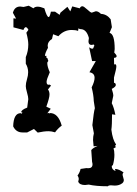

<svg xmlns="http://www.w3.org/2000/svg" viewBox="-20 -460 484 676"><path d="M359.9 195.8Q317.4 195.8 292.5 189.9L279.3 191.4Q260.3 191.4 255.4 179.7L257.3 170.9Q257.3 164.1 252.9 158.2Q261.2 147 263.7 134.8L284.2 131.8L290.5 132.3Q305.7 132.3 305.7 118.7Q305.7 114.7 304.2 109.9L301.3 68.4Q307.6 60.5 323.7 53.7L309.6 55.2L307.6 33.2Q307.6 20.5 310.5 9.3L305.2 -19.5Q310.1 -66.4 314 -79.1L310.1 -104.5Q309.6 -125.5 302.7 -152.3Q313 -172.9 313 -186Q313 -202.6 294.9 -205.6L317.4 -245.1H304.2L293.9 -293.5Q300.3 -288.6 304.7 -288.6Q309.6 -288.6 309.6 -294.9Q312 -296.9 312 -299.3Q312 -301.3 310.1 -303.2L302.2 -301.8Q291.5 -301.8 291.5 -314.9L293 -326.2Q284.7 -357.4 263.7 -357.4Q259.8 -357.4 256.3 -360.4L254.9 -351.1Q246.6 -354.5 232.4 -354.5Q205.1 -354.5 185.5 -332.5L167 -339.4L163.1 -322.8Q147.9 -313.5 147.9 -299.3L148.9 -291.5Q138.2 -272 138.2 -263.2H144Q142.6 -260.3 142.6 -258.8Q142.6 -257.8 143.8 -257.1Q145 -256.3 146.7 -254.9Q148.4 -253.4 148.4 -250Q149.9 -247.6 149.9 -245.6Q149.9 -244.1 148.2 -242.7Q146.5 -241.2 146.5 -237.8Q146.5 -225.1 155.3 -205.6Q144 -180.2 144 -171.9Q144 -161.6 150.9 -161.6L154.8 -162.1L159.7 -158.7L148.9 -145Q154.3 -138.2 154.3 -127.4Q154.3 -115.2 143.1 -84.5L158.7 -77.1L146.5 -61L151.4 -62.5Q152.3 -60.5 153.3 -60.5Q154.3 -60.5 155.8 -62Q185.1 -62 197.3 -17.6Q184.6 -8.8 173.8 5.9Q161.1 2 151.4 2Q134.3 2 112.8 6.8L99.6 -5.9L75.7 6.3H59.1Q36.6 6.3 26.4 -15.1Q27.8 -61.5 52.7 -61.5L56.2 -59.6L59.1 -63.5L54.7 -64.9Q54.7 -73.2 75.7 -81.1L79.6 -110.8Q79.6 -118.7 75.2 -134Q70.8 -149.4 70.8 -156.7Q70.8 -167.5 75 -180.9Q79.1 -194.3 79.1 -205.6Q79.1 -221.7 70.8 -235.8V-258.8Q79.6 -279.8 79.6 -303.2Q79.6 -319.8 72.8 -344.7L80.1 -355Q75.2 -364.3 70.8 -364.3Q66.4 -364.3 62.5 -354.5L27.3 -363.8V-395.5L36.6 -394.5L25.4 -415Q31.2 -437 51.3 -437L63 -435.5L81.1 -439.9L97.7 -430.7Q102.5 -436.5 112.8 -436.5Q122.1 -436.5 136.2 -430.7Q145 -399.9 151.4 -399.9Q155.3 -399.9 159.2 -418.9H173.8L189.9 -407.7L192.9 -415.5L217.3 -436L227.5 -419.9L234.4 -437.5L260.7 -430.7Q264.2 -438 270 -438Q274.9 -438 286.9 -426.8Q298.8 -415.5 303.2 -415.5L317.4 -420.4Q326.2 -420.4 335.4 -411.1Q356 -410.2 369.6 -392.1L374 -364.3L365.7 -344.2Q383.8 -340.8 383.8 -287.1L382.3 -274.9Q390.6 -266.6 390.6 -262.2Q390.6 -256.8 381.3 -256.3L381.8 -232.9L385.3 -233.9Q389.6 -233.9 389.6 -225.6Q389.6 -217.8 381.3 -187V-168.5Q387.7 -168 387.7 -160.6Q387.7 -154.3 373.5 -147Q378.9 -130.9 378.9 -123L373.5 -96.7Q381.3 -81.5 386.2 -55.7L374.5 -57.6Q374.5 -19.5 372.1 -3.4Q376.5 32.2 388.7 48.8L384.8 54.2L388.7 57.6L379.4 63Q382.8 69.3 382.8 85Q382.8 102.5 377.4 121.6Q373.5 122.6 373.5 126Q373.5 137.2 386.7 142.1L384.8 134.8Q398.4 134.8 415.5 147.5Q411.6 148.9 411.6 156.2L416 173.3Q416 180.7 410.6 185.1Q399.9 193.4 384.3 193.4Q379.9 193.4 376.2 192.9Q372.6 192.4 370.1 192.4Q362.3 192.4 359.9 195.8Z"/></svg>

Font: Truetypewriter PolyglOTT
Style: Regular
Weight: 400
Designer: Sergey Beatoff a.k.a. Sam_T
Version: Version 3.76